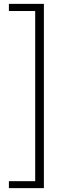

<svg xmlns="http://www.w3.org/2000/svg" viewBox="-20 -805 355 993"><path d="M26 -748V-785H207V168H26V132H162V-748Z"/></svg>

Font: Kinto Sans Light
Style: Regular
Weight: 300
Designer: Authors: Ryoko NISHIZUKA  (kana & ideographs); Paul D. Hunt (Latin, Greek & Cyrillic); Wenlong ZHANG  (bopomofo); Sandol
Foundry: Adobe Systems Incorporated, ookami Inc.
Version: Version 0.001